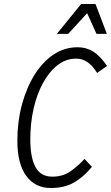

<svg xmlns="http://www.w3.org/2000/svg" viewBox="-20 -935 557 963"><path d="M67 -229Q67 -324 89.5 -408.5Q112 -493 152.5 -558.5Q193 -624 248 -661Q303 -698 369 -698Q413 -698 447.5 -676.5Q482 -655 517 -604L467 -569Q424 -641 362 -641Q311 -641 269 -608.5Q227 -576 196 -519.5Q165 -463 148.5 -390Q132 -317 132 -236Q132 -145 158 -97Q184 -49 242 -49Q295 -49 332.5 -75Q370 -101 404 -138L441 -98Q398 -46 350 -19Q302 8 235 8Q156 8 111.5 -53Q67 -114 67 -229ZM265 -765 387 -915H459L516 -765H464L417 -869L322 -765Z"/></svg>

Font: Radio Canada Condensed Light
Style: Italic
Weight: 300
Width: 3
Italic angle: -12°
Designer: Charles Daoud, Etienne Aubert Bonn, Alexandre Saumier Demers, Jacques Le Bailly
Foundry: Radio-Canada
Version: Version 2.104; ttfautohint (v1.8.4.7-5d5b);gftools[0.9.28.de